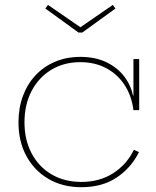

<svg xmlns="http://www.w3.org/2000/svg" viewBox="-20 -772 649 800"><path d="M323 -636.5H307L169 -736.5L180 -751.5L315 -658.5L450 -751.5L461 -736.5ZM319 8Q241 8 182 -26.5Q123 -61 90 -121.8Q57 -182.5 57 -262Q57 -322 75.5 -372Q94 -422 128.2 -458.5Q162.5 -495 210 -515Q257.5 -535 315 -535Q377 -535 422.8 -513Q468.5 -491 496.8 -454.5Q525 -418 534 -374H542L536 -313Q528.5 -373 499 -418Q469.5 -463 422.5 -488Q375.5 -513 315 -513Q245.5 -513 193 -480.8Q140.5 -448.5 111.2 -392Q82 -335.5 82 -262Q82 -189 111.8 -133Q141.5 -77 194.8 -45.5Q248 -14 319 -14Q395 -14 451.5 -50.2Q508 -86.5 538 -148L559 -138Q525.5 -71.5 465.5 -31.8Q405.5 8 319 8ZM536 -313V-526H560V-313Z"/></svg>

Font: Hepta Slab ExtraLight ExtraLight
Style: Regular
Weight: 250
Version: Version 1.102